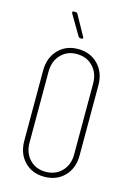

<svg xmlns="http://www.w3.org/2000/svg" viewBox="-134 -965 714 1040"><g transform="rotate(15 223.0 -445.0)"><path d="M68 -153V-546Q68 -618 111 -663Q154 -708 222 -708Q291 -708 334.5 -663Q378 -618 378 -546V-153Q378 -81 334.5 -36.5Q291 8 222 8Q154 8 111 -36.5Q68 -81 68 -153ZM348 -151V-548Q348 -606 313 -643Q278 -680 222 -680Q167 -680 132.5 -643Q98 -606 98 -548V-151Q98 -93 132.5 -56.5Q167 -20 222 -20Q278 -20 313 -56.5Q348 -93 348 -151ZM232 -773Q232 -767 224 -767H218Q211 -767 206 -774L140 -886Q138 -890 138 -892Q138 -898 147 -898H156Q164 -898 168 -891L230 -779Q232 -775 232 -773Z"/></g></svg>

Font: Barlow Condensed Thin
Style: Regular
Weight: 250
Width: 3
Designer: Jeremy Tribby
Foundry: Tribby Type
Version: Version 1.408